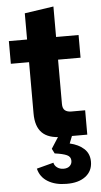

<svg xmlns="http://www.w3.org/2000/svg" viewBox="-62 -738 542 1029"><g transform="rotate(-5 208.5 -223.5)"><path d="M248 0Q178 0 144 -34Q110 -68 110 -138V-414H12V-536H110V-677L266 -700V-536H387V-414H266V-176Q266 -151 278.5 -141Q291 -131 313 -131H387V0ZM253 253Q194 253 153.5 228.5Q113 204 102 158L193 134Q196 150 210.5 160.5Q225 171 245 171Q266 171 278 160Q290 149 290 132Q290 110 269 100.5Q248 91 204 85L191 59L241 -19H312L289 39Q337 50 365.5 76.5Q394 103 394 146Q394 196 356 225Q318 254 253 253Z"/></g></svg>

Font: Mona Sans SemiExpanded
Style: Bold
Weight: 700
Width: 6
Designer: Deni Anggara
Foundry: GitHub
Version: Version 2.000